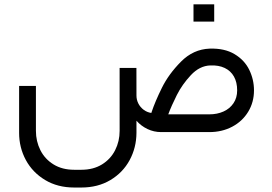

<svg xmlns="http://www.w3.org/2000/svg" viewBox="-20 -602 1239 875"><path d="M1137.5 -190.2Q1137.5 -239.5 1115.9 -283.8Q1094.4 -328.1 1048.9 -355.3Q1003.4 -382.6 935.6 -380.4Q861.1 -377.7 805 -321.2Q748.9 -264.7 718 -202.2Q687.1 -139.8 670.5 -90.1Q669.9 -88.6 669.7 -87.2Q650.6 -90 635.1 -101.4Q619.6 -112.9 610.7 -129.9Q601.9 -147 601.9 -166.7L601.7 -292.4H525.1L525.2 -5.6Q525.2 42 504.7 82.5Q484.2 123 444.7 147.4Q405.1 171.7 350.7 171.7H318.2Q263.6 171.7 224.1 147.4Q184.5 123 164.1 82.5Q143.7 42 143.7 -5.6V-210.4H67.1V3.5Q67.1 70.3 97.8 127.3Q128.6 184.2 185.7 218.4Q242.7 252.6 318.2 252.6H350.7Q426 252.6 482.9 218.7Q539.9 184.7 570.7 127.9Q601.4 71 601.9 4V-51.8Q622.9 -27.9 652.2 -13.9Q681.5 0 714.6 0H933.9Q991.8 0 1038.3 -24.6Q1084.8 -49.3 1111.1 -92.7Q1137.5 -136.2 1137.5 -190.2ZM938.3 -303.8Q976.5 -305.4 1004 -292.3Q1031.6 -279.1 1046.2 -253.1Q1060.8 -227.1 1060.8 -190.2Q1060.8 -156.3 1044.1 -131.6Q1027.4 -106.8 998.7 -93.9Q969.9 -80.9 933.9 -80.9H746.8Q761.8 -121 785.9 -168.9Q810 -216.9 849.8 -259.5Q889.6 -302.1 938.3 -303.8ZM956.2 -503.7Q956.2 -527.6 956.2 -543.3Q956.2 -559 956.2 -582.4Q934.2 -582.4 920.4 -582.4Q906.7 -582.4 891.9 -582.4Q880.2 -582.4 861.8 -582.4Q861.8 -559 861.8 -543.3Q861.8 -527.6 861.8 -503.7Q861.8 -503.7 879.3 -503.7Q896.8 -503.7 925.6 -503.7Q925.6 -503.7 956.2 -503.7Z"/></svg>

Font: Arad-VF Thin Dots1
Style: Regular
Weight: 100
Designer: Mohammad Darvishi
Version: Version 1.000;August 30, 2024;FontCreator 15.0.0.2992 64-bit